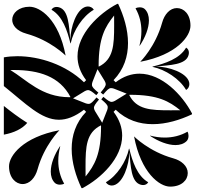

<svg xmlns="http://www.w3.org/2000/svg" viewBox="-20 -1000 1040 1000"><path d="M774.2 -651.8C841 -637.9 915.7 -589.6 949.3 -531.4C960.6 -537.9 966.3 -550.1 966.3 -562.3C966.3 -565.7 965.9 -569.1 965 -572.4C951.7 -622.2 859 -652.5 792.4 -653.7C865.5 -660.9 948.5 -662.5 962 -713C963.2 -717.2 963.8 -721.5 963.8 -725.6C963.8 -736.3 959.6 -746 949.3 -752C915.7 -693.7 839.4 -669.2 774.6 -653.3ZM531.4 -50.7C537.9 -39.4 550.1 -33.6 562.3 -33.6C565.7 -33.6 569.1 -34.1 572.4 -35C622.2 -48.3 652.5 -140.9 653.7 -207.6C660.9 -134.5 662.5 -51.5 713 -38C717.2 -36.8 721.5 -36.2 725.6 -36.2C736.3 -36.2 746 -40.4 752 -50.7C693.7 -84.3 669.2 -160.6 653.3 -225.4L651.8 -225.7C637.9 -159 589.6 -84.3 531.4 -50.7ZM248 -949.3C306.3 -915.7 330.9 -839.4 346.7 -774.6L348.2 -774.2C362.1 -841 410.4 -915.7 468.6 -949.3C462.1 -960.6 449.9 -966.3 437.6 -966.3C434.3 -966.3 430.9 -965.9 427.6 -965C377.8 -951.7 347.5 -859 346.3 -792.4C339.1 -865.5 337.5 -948.5 287 -962C282.8 -963.2 278.5 -963.8 274.4 -963.8C263.7 -963.8 254 -959.6 248.1 -949.3ZM0 -551.8C114.6 -459.8 194.3 -376.3 287 -376.3C326.9 -376.3 369.1 -391.7 417.5 -428.5L428.5 -417.5C373.9 -360.9 353.3 -293.2 353.3 -224.6C353.3 -153.6 375.4 -81.6 404.7 -20H409.2C506.6 -71.2 616.3 -176.7 616.3 -293.5C616.3 -334 603.1 -376 571.5 -417.5L582.5 -428.5C639.1 -373.9 706.8 -353.3 775.4 -353.3C846.4 -353.3 918.3 -375.4 980 -404.7V-409.2C928.8 -506.6 823.3 -616.3 706.5 -616.3C665.9 -616.3 624 -603.1 582.5 -571.5L571.5 -582.5C626.1 -639.1 646.7 -706.8 646.7 -775.4C646.7 -846.4 624.6 -918.3 595.3 -980H590.8C493.4 -928.8 383.7 -823.3 383.7 -706.5C383.7 -665.9 396.9 -624 428.5 -582.5L417.5 -571.5C322.6 -663 185.9 -707.3 70.4 -707.3C45.8 -707.3 22.1 -705.3 0 -701.3ZM360.5 -487.8 421.5 -525.2C427.4 -528.2 432 -530.2 436.7 -530.6C447.2 -531.5 457.5 -524.6 481.5 -504.4L488.7 -513L492.5 -517.4C468.4 -537.6 459.8 -546.6 458.9 -557C458.5 -561.7 459.6 -566.6 461.5 -572.9L487.8 -639.5L525.2 -578.5C528.2 -572.6 530.2 -567.9 530.6 -563.3C531.5 -552.8 524.6 -542.5 504.4 -518.4L513 -511.3L517.4 -507.5C537.6 -531.6 546.6 -540.2 557 -541.1C561.7 -541.5 566.6 -540.4 572.9 -538.5L639.5 -512.2L578.5 -474.7C572.6 -471.8 568 -469.8 563.3 -469.4C552.8 -468.5 542.5 -475.4 518.5 -495.6L511.3 -487L507.5 -482.6C531.6 -462.4 540.2 -453.4 541.1 -442.9C541.5 -438.3 540.4 -433.4 538.5 -427.1L512.2 -360.5L474.8 -421.5C471.8 -427.4 469.9 -432 469.4 -436.7C468.5 -447.2 475.4 -457.5 495.6 -481.5L487 -488.7L482.6 -492.4C462.4 -468.4 453.4 -459.8 443 -458.9C438.3 -458.5 433.4 -459.6 427.1 -461.5ZM710.5 -678.2C900.5 -714.2 972 -811 972 -866C972 -926.3 937.6 -957.9 901.2 -957.9C864.8 -957.9 836.2 -924.9 824.5 -882.2C789.8 -756.5 710.5 -678.2 710.5 -678.2ZM678.2 -289.5C714.2 -99.5 811 -28 866 -28C926.3 -28 957.9 -62.4 957.9 -98.8C957.9 -135.2 924.9 -163.8 882.2 -175.5C756.5 -210.2 678.2 -289.5 678.2 -289.5ZM761.8 -292.3C804.8 -263.4 853.7 -244.4 893.9 -244.4C917.3 -244.4 937.7 -250.9 952.4 -265.5C958.7 -271.9 961.9 -282.1 961.9 -292.4C961.9 -300.1 960.1 -308 956.5 -314.2C920.2 -293.2 879.5 -283.5 837.9 -283.5C812.8 -283.5 787.3 -287 762.2 -293.7ZM652.8 -505.8 658.7 -506.3C803.3 -506 860.8 -472.6 919.1 -425.7C912.7 -425.6 906.3 -425.6 900 -425.6C888.6 -425.6 877.6 -425.5 866.9 -425.5C764.1 -425.5 690.8 -429.1 652.8 -505.8ZM244.4 -106.1C244.4 -82.7 250.9 -62.3 265.5 -47.6C271.9 -41.3 282.1 -38.1 292.4 -38.1C300.1 -38.1 308 -39.9 314.2 -43.5C293.2 -79.8 283.5 -120.5 283.5 -162.1C283.5 -187.2 287 -212.7 293.7 -237.8L292.3 -238.2C263.4 -195.2 244.4 -146.4 244.4 -106.1ZM425.5 -133.1C425.5 -235.9 429.1 -309.2 505.8 -347.2L506.3 -341.3C506 -196.7 472.6 -139.2 425.7 -80.9C425.6 -87.3 425.6 -93.7 425.6 -100C425.6 -111.4 425.5 -122.4 425.5 -133.1ZM685.8 -956.5C706.8 -920.2 716.5 -879.5 716.5 -837.9C716.5 -812.8 713 -787.3 706.3 -762.2L707.7 -761.8C736.6 -804.8 755.6 -853.7 755.6 -893.9C755.6 -917.3 749.1 -937.7 734.5 -952.4C728.1 -958.7 717.9 -961.9 707.6 -961.9C699.8 -961.9 692 -960.1 685.8 -956.5ZM493.7 -658.7C494 -803.3 527.4 -860.8 574.3 -919.1C574.4 -912.7 574.4 -906.3 574.4 -900C574.4 -888.6 574.5 -877.6 574.5 -866.9C574.5 -764.1 570.9 -690.8 494.2 -652.8ZM27 -134C27 -74.9 61.4 -41.4 97.9 -41.4C134.7 -41.4 163.6 -74.7 175.5 -117.8C210.2 -243.4 289.5 -321.8 289.5 -321.8C99.5 -285.8 27 -189 27 -134ZM33.9 -635.3 53 -635.4C181.8 -635 291 -602.8 347.2 -494.2L341.3 -493.7C196.7 -494 119.9 -583.1 33.9 -635.3ZM0 -298.7C52.2 -308.2 95.5 -328.7 122 -360C76.7 -388.6 36.6 -418.9 0 -448.2ZM43.6 -897C43.6 -868.5 66.2 -838.7 117.8 -824.5C243.4 -789.8 321.8 -710.5 321.8 -710.5C285.8 -900.5 188.4 -964.9 133.8 -964.9C77.5 -964.9 43.6 -931.9 43.6 -897Z"/></svg>

Font: GlukFrames07
Style: Medium
Weight: 500
Monospace: yes
Designer: gluk
Foundry: gluk
Version: Version 1.00